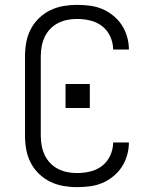

<svg xmlns="http://www.w3.org/2000/svg" viewBox="-20 -763 640 791"><path d="M297 8Q269 8 240.5 3Q212 -2 186.5 -14.5Q161 -27 140 -47.5Q119 -68 106 -93.5Q93 -119 88 -147.5Q83 -176 83 -205V-530Q83 -559 88 -587.5Q93 -616 106 -641.5Q119 -667 140 -687.5Q161 -708 186.5 -720.5Q212 -733 240.5 -738Q269 -743 297 -743Q324 -743 350.5 -739.5Q377 -736 401 -726Q425 -716 446 -699Q467 -682 481.5 -660Q496 -638 503.5 -612Q511 -586 511 -560Q511 -560 511 -559.5Q511 -559 511 -559H446Q446 -559 446 -559.5Q446 -560 446 -560Q446 -587 434 -613Q422 -639 400.5 -655.5Q379 -672 352 -678.5Q325 -685 297 -685Q277 -685 257 -681Q237 -677 218.5 -667.5Q200 -658 186 -643Q172 -628 163.5 -609.5Q155 -591 151.5 -571Q148 -551 148 -530V-205Q148 -184 151.5 -164Q155 -144 163.5 -125.5Q172 -107 186 -92Q200 -77 218.5 -67.5Q237 -58 257 -54Q277 -50 297 -50Q325 -50 352 -56.5Q379 -63 400.5 -79.5Q422 -96 434 -122Q446 -148 446 -175Q446 -175 446 -175.5Q446 -176 446 -176H511Q511 -176 511 -175.5Q511 -175 511 -175Q511 -149 503.5 -123Q496 -97 481.5 -75Q467 -53 446 -36Q425 -19 401 -9Q377 1 350.5 4.5Q324 8 297 8ZM250 -318V-417H350V-318Z"/></svg>

Font: Iosevka SS04 Light Extended
Style: Regular
Weight: 300
Width: 7
Monospace: yes
Designer: Belleve Invis
Foundry: Belleve Invis
Version: Version 19.0.0; ttfautohint (v1.8.4)